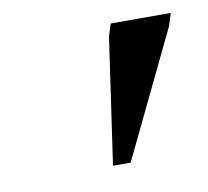

<svg xmlns="http://www.w3.org/2000/svg" viewBox="-43 -731 372 343"><g transform="rotate(-10 143.0 -559.5)"><path d="M137 -434 170 -662.5 177 -685H286L279 -662.5L169 -434Z"/></g></svg>

Font: Newsreader 36pt Medium
Style: Italic
Weight: 500
Italic angle: -17°
Designer: Hugues Gentile
Foundry: Production Type
Version: Version 1.003